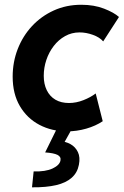

<svg xmlns="http://www.w3.org/2000/svg" viewBox="-20 -551 524 814"><path d="M264.6 5.9Q199.7 5.9 147.2 -21.7Q94.7 -49.3 64.2 -101.3Q33.7 -153.3 33.7 -226.1Q33.7 -288.1 55.2 -343.3Q76.7 -398.4 115.7 -440.4Q154.8 -482.4 208 -506.6Q261.2 -530.8 324.7 -530.8Q378.9 -530.8 421.1 -514.4Q463.4 -498 484.4 -479L417.5 -375.5Q402.3 -393.1 373.8 -403.3Q345.2 -413.6 317.4 -413.6Q283.7 -413.6 255.9 -397.9Q228 -382.3 207.8 -356Q187.5 -329.6 176.5 -296.9Q165.5 -264.2 165.5 -229.5Q165.5 -194.8 178.2 -168.7Q190.9 -142.6 214.8 -128.4Q238.8 -114.3 272.5 -114.3Q303.2 -114.3 334 -126.5Q364.7 -138.7 385.7 -154.8L415.5 -37.1Q385.7 -17.1 345.7 -5.6Q305.7 5.9 264.6 5.9ZM115.7 243.2 122.6 175.8Q173.3 177.2 202.9 163.3Q232.4 149.4 236.3 129.9Q239.7 113.8 223.9 105.7Q208 97.7 171.4 95.2L218.3 0H282.2L237.8 79.6L232.4 47.9Q257.8 48.3 278.8 60.1Q299.8 71.8 310.3 93.8Q320.8 115.7 314.5 147.5Q308.1 181.2 283.9 202.6Q259.8 224.1 218 233.9Q176.3 243.7 115.7 243.2Z"/></svg>

Font: Reddit Sans
Style: Bold Italic
Weight: 700
Italic angle: -11.25°
Designer: Stephen Hutchings
Version: Version 1.013